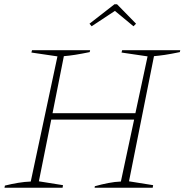

<svg xmlns="http://www.w3.org/2000/svg" viewBox="-20 -879 864 899"><path d="M1 0 3 -10Q35 -18 65.5 -23Q96 -28 124 -29L249 -615L127 -633L130 -644H402L400 -635Q361 -627 332.5 -622.5Q304 -618 279 -616L226 -349H614L671 -615L549 -633L552 -644H824L822 -635Q779 -626 751.5 -622Q724 -618 701 -616L584 -30L697 -12L695 0H423L424 -7Q456 -16 487 -22Q518 -28 546 -29L608 -319H220L162 -30L275 -12L273 0ZM528 -859 617 -768 605 -756 518 -828 409 -756 399 -768 516 -859Z"/></svg>

Font: Piazzolla Thin
Style: Italic
Weight: 100
Italic angle: -11.3°
Designer: Juan Pablo del Peral
Foundry: Huerta Tipografica
Version: Version 1.330